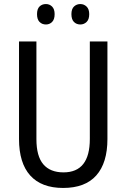

<svg xmlns="http://www.w3.org/2000/svg" viewBox="-20 -985 625 949"><path d="M511 -298Q511 -180 456 -118Q401 -56 292 -56Q185 -56 129.5 -117.5Q74 -179 74 -298V-780H160V-297Q160 -213 194 -173Q228 -133 294 -133Q424 -133 424 -298V-780H511ZM163 -915Q163 -941 175.5 -953Q188 -965 207 -965Q225 -965 237.5 -952.5Q250 -940 250 -915Q250 -889 237.5 -876.5Q225 -864 207 -864Q188 -864 175.5 -876.5Q163 -889 163 -915ZM333 -915Q333 -941 346 -953Q359 -965 377 -965Q395 -965 408 -952.5Q421 -940 421 -915Q421 -889 408 -876.5Q395 -864 377 -864Q358 -864 345.5 -876.5Q333 -889 333 -915Z"/></svg>

Font: Noto Sans Malayalam UI Condensed
Style: Regular
Weight: 400
Width: 3
Designer: Jelle Bosma - Monotype Design Team
Foundry: Monotype Imaging Inc.
Version: Version 2.104; ttfautohint (v1.8.4.7-5d5b)